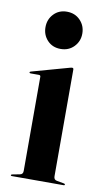

<svg xmlns="http://www.w3.org/2000/svg" viewBox="-78 -695 397 734"><g transform="rotate(10 120.0 -328.0)"><path d="M121.5 -511Q90 -511 70.2 -532Q50.5 -553 50.5 -583Q50.5 -613.5 70.5 -634.5Q90.5 -655.5 121.5 -655.5Q153 -655.5 173.2 -634.5Q193.5 -613.5 193.5 -583Q193.5 -553 173.2 -532Q153 -511 121.5 -511ZM183.5 -442V-27.5Q183.5 -14 195.5 -12L223 -7Q228 -6.5 228 -3Q228 0 224 0H22.5Q18.5 0 18.5 -3Q18.5 -5.5 23.5 -6.5L52 -12Q64 -14 64 -27V-392.5Q64 -399 57.5 -399H25Q20.5 -399 20.5 -402.5Q20.5 -404.5 24.5 -406L168 -446Q175 -448 178 -448Q183.5 -448 183.5 -442Z"/></g></svg>

Font: Fraunces 144pt SemiBold
Style: Regular
Weight: 600
Version: Version 1.000;[0bf87f6ff]